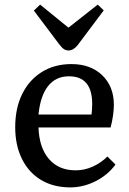

<svg xmlns="http://www.w3.org/2000/svg" viewBox="-20 -799 559 833"><path d="M285 14Q212 14 158.5 -18Q105 -50 75.5 -109Q46 -168 46 -247Q46 -330 76.5 -391.5Q107 -453 162 -487Q217 -521 290 -521Q373 -521 423.5 -472.5Q474 -424 474 -344Q474 -302 460 -246H147Q150 -158 192.5 -109Q235 -60 308 -60Q346 -60 382 -76Q418 -92 446 -120L481 -85Q447 -39 394 -12.5Q341 14 285 14ZM147 -302H377Q380 -322 380 -348Q380 -468 279 -468Q222 -468 188.5 -425.5Q155 -383 147 -302ZM277 -580Q267 -580 258 -585.5Q249 -591 236 -608L127 -753L154 -779L277 -679L404 -779L430 -754L316 -602Q298 -580 277 -580Z"/></svg>

Font: Literata 12pt
Style: Regular
Weight: 400
Designer: Latin by Veronika Burian and Jose Scaglione. Greek by Irene Vlachou. Cyrillic by Vera Evstafieva.
Foundry: TypeTogether
Version: Version 3.002